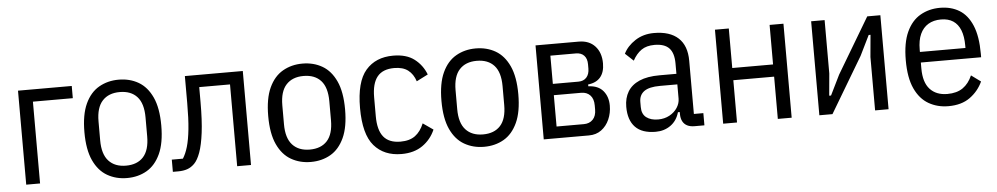

<svg xmlns="http://www.w3.org/2000/svg" viewBox="-35 -783 5451 1050"><g transform="rotate(-5 2690.5 -258.0)"><path d="M76 0V-516H371V-449H152V0Z M629 12Q569 12 521 -15.5Q473 -43 445.5 -102.5Q418 -162 418 -258Q418 -354 445.5 -413.5Q473 -473 521 -500.5Q569 -528 629 -528Q690 -528 737.5 -500.5Q785 -473 812.5 -413.5Q840 -354 840 -258Q840 -162 812.5 -102.5Q785 -43 737.5 -15.5Q690 12 629 12ZM629 -56Q691 -56 724.5 -93Q758 -130 758 -206V-310Q758 -386 724.5 -423Q691 -460 629 -460Q568 -460 534 -423Q500 -386 500 -310V-206Q500 -130 534 -93Q568 -56 629 -56Z M881 0V-67H942Q958 -92 969 -129.5Q980 -167 986 -224.5Q992 -282 992 -368V-516H1310V0H1234V-449H1065V-366Q1065 -266 1056.5 -199Q1048 -132 1033.5 -92Q1019 -52 1000 -33Q982 -15 960.5 -7.5Q939 0 910 0Z M1638 12Q1578 12 1530 -15.5Q1482 -43 1454.5 -102.5Q1427 -162 1427 -258Q1427 -354 1454.5 -413.5Q1482 -473 1530 -500.5Q1578 -528 1638 -528Q1699 -528 1746.5 -500.5Q1794 -473 1821.5 -413.5Q1849 -354 1849 -258Q1849 -162 1821.5 -102.5Q1794 -43 1746.5 -15.5Q1699 12 1638 12ZM1638 -56Q1700 -56 1733.5 -93Q1767 -130 1767 -206V-310Q1767 -386 1733.5 -423Q1700 -460 1638 -460Q1577 -460 1543 -423Q1509 -386 1509 -310V-206Q1509 -130 1543 -93Q1577 -56 1638 -56Z M2136 12Q2040 12 1985.5 -51Q1931 -114 1931 -258Q1931 -402 1985.5 -465Q2040 -528 2136 -528Q2209 -528 2252.5 -494.5Q2296 -461 2316 -409L2253 -377Q2240 -417 2212 -438.5Q2184 -460 2136 -460Q2073 -460 2043 -423Q2013 -386 2013 -310V-206Q2013 -130 2043 -93Q2073 -56 2136 -56Q2186 -56 2216.5 -78.5Q2247 -101 2265 -145L2321 -106Q2298 -53 2251.5 -20.5Q2205 12 2136 12Z M2589 12Q2529 12 2481 -15.5Q2433 -43 2405.5 -102.5Q2378 -162 2378 -258Q2378 -354 2405.5 -413.5Q2433 -473 2481 -500.5Q2529 -528 2589 -528Q2650 -528 2697.5 -500.5Q2745 -473 2772.5 -413.5Q2800 -354 2800 -258Q2800 -162 2772.5 -102.5Q2745 -43 2697.5 -15.5Q2650 12 2589 12ZM2589 -56Q2651 -56 2684.5 -93Q2718 -130 2718 -206V-310Q2718 -386 2684.5 -423Q2651 -460 2589 -460Q2528 -460 2494 -423Q2460 -386 2460 -310V-206Q2460 -130 2494 -93Q2528 -56 2589 -56Z M2917 0V-516H3154Q3211 -516 3243.5 -480.5Q3276 -445 3276 -386Q3276 -338 3253 -310.5Q3230 -283 3185 -278V-268Q3239 -266 3266 -234Q3293 -202 3293 -153Q3293 -112 3277.5 -77Q3262 -42 3233.5 -21Q3205 0 3165 0ZM2993 -64H3143Q3174 -64 3192.5 -83.5Q3211 -103 3211 -138V-161Q3211 -197 3192.5 -216.5Q3174 -236 3143 -236H2993ZM2993 -298H3133Q3162 -298 3178 -316Q3194 -334 3194 -365V-388Q3194 -419 3178 -436Q3162 -453 3133 -453H2993Z M3799 0H3745Q3721 0 3704.5 -8.5Q3688 -17 3679.5 -33.5Q3671 -50 3671 -74V-94L3681 -84H3661Q3648 -38 3613 -13Q3578 12 3531 12Q3456 12 3419 -26.5Q3382 -65 3382 -138Q3382 -186 3403 -221Q3424 -256 3467.5 -275Q3511 -294 3578 -294H3671V-351Q3671 -408 3645.5 -435Q3620 -462 3565 -462Q3521 -462 3493 -442.5Q3465 -423 3445 -386L3400 -428Q3420 -469 3464.5 -498Q3509 -527 3568 -527Q3655 -527 3701 -484.5Q3747 -442 3747 -359V-67H3799ZM3671 -236H3576Q3516 -236 3488.5 -216Q3461 -196 3461 -158V-130Q3461 -91 3485.5 -72.5Q3510 -54 3550 -54Q3585 -54 3612.5 -69Q3640 -84 3655.5 -108Q3671 -132 3671 -158Z M3902 0V-516H3978V-299H4202V-516H4278V0H4202V-232H3978V0Z M4430 0V-516H4504V-223L4493 -102H4503L4557 -212L4738 -516H4810V0H4736V-293L4747 -414H4737L4683 -304L4502 0Z M5138 12Q5078 12 5030 -15.5Q4982 -43 4954.5 -102.5Q4927 -162 4927 -258Q4927 -354 4954.5 -413.5Q4982 -473 5030 -500.5Q5078 -528 5138 -528Q5199 -528 5244 -500.5Q5289 -473 5314 -413.5Q5339 -354 5339 -258V-239H5008V-206Q5008 -130 5042.5 -92.5Q5077 -55 5138 -55Q5190 -55 5223 -78Q5256 -101 5275 -145L5327 -107Q5303 -55 5256.5 -21.5Q5210 12 5138 12ZM5138 -464Q5097 -464 5068 -446.5Q5039 -429 5023.5 -395Q5008 -361 5008 -310V-297H5258V-310Q5258 -361 5244.5 -395Q5231 -429 5204.5 -446.5Q5178 -464 5138 -464Z"/></g></svg>

Font: IBM Plex Sans Condensed
Style: Regular
Weight: 400
Width: 3
Designer: Mike Abbink, Paul van der Laan, Pieter van Rosmalen
Foundry: Bold Monday
Version: Version 3.201